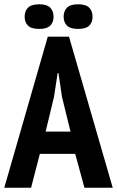

<svg xmlns="http://www.w3.org/2000/svg" viewBox="-23 -876 546 896"><path d="M328 -158H163L122 0H-3L200 -705H299L503 0H371ZM190 -262H306L266 -425L250 -535H246L229 -424ZM92 -798Q92 -824 107.5 -840Q123 -856 161 -856Q196 -856 211.5 -840Q227 -824 227 -798Q227 -772 211.5 -756.5Q196 -741 161 -741Q123 -741 107.5 -756.5Q92 -772 92 -798ZM274 -798Q274 -824 289.5 -840Q305 -856 341 -856Q378 -856 393.5 -840Q409 -824 409 -798Q409 -772 393.5 -756.5Q378 -741 341 -741Q305 -741 289.5 -756.5Q274 -772 274 -798Z"/></svg>

Font: PT Sans Narrow
Style: Bold
Weight: 700
Width: 3
Designer: A.Korolkova, O.Umpeleva, V.Yefimov
Foundry: ParaType Ltd
Version: Version 2.003W OFL